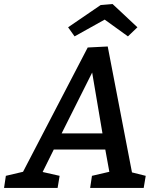

<svg xmlns="http://www.w3.org/2000/svg" viewBox="-60 -930 786 950"><path d="M481 -80 461 -190H206L151 -79L235 -60L225 0H-40L-31 -60L54 -80L374 -695L473 -700L593 -77L661 -60L651 0H386L395 -60ZM396 -571 245 -270H447ZM573 -750 458 -833 309 -750 277 -795 438 -905 497 -910 620 -795Z"/></svg>

Font: Bitter
Style: Italic
Weight: 400
Italic angle: -9°
Designer: Sol Matas
Foundry: Sol Matas
Version: Version 1.001